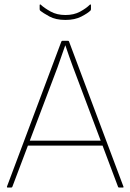

<svg xmlns="http://www.w3.org/2000/svg" viewBox="-20 -837 582 857"><path d="M14 0Q10 0 11 -4L254 -652Q256 -655 259 -655H283Q287 -655 288 -652L531 -4Q533 0 528 0H511Q508 0 507 -3L305 -540Q296 -563 288 -587Q280 -611 272 -634H271Q262 -610 254 -585.5Q246 -561 237 -537L35 -3Q34 0 30 0ZM97 -187 105 -209H435L443 -187ZM272 -748Q229 -748 200.5 -763.5Q172 -779 159 -790Q157 -792 157 -797V-814Q157 -816 158.5 -817Q160 -818 162 -816Q178 -801 206 -785.5Q234 -770 272 -770Q310 -770 337.5 -785Q365 -800 381 -816Q384 -818 385 -817Q386 -816 386 -814V-797Q386 -792 384 -790Q372 -778 343 -763Q314 -748 272 -748Z"/></svg>

Font: Sofia Sans Thin
Style: Regular
Weight: 250
Designer: Botio Nikoltchev, Ani Petrova
Foundry: lettersoup
Version: Version 4.101